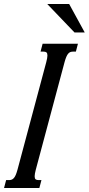

<svg xmlns="http://www.w3.org/2000/svg" viewBox="-87 -933 442 953"><path d="M142.6 -624.5Q148.4 -646.5 148.4 -657.7Q148.4 -668.9 143.6 -672.9Q138.7 -676.8 128.9 -676.8H114.3L124.5 -715.8H299.8L289.6 -676.8H275.4Q268.1 -676.8 262.2 -674.6Q256.3 -672.4 251.5 -666.7Q246.6 -661.1 242.2 -650.9Q237.8 -640.6 233.4 -624.5L90.8 -91.3Q85 -69.3 85 -58.1Q85 -46.9 89.8 -43Q94.7 -39.1 104.5 -39.1H118.7L108.4 0H-66.9L-56.6 -39.1H-42Q-34.7 -39.1 -29.1 -41.3Q-23.4 -43.5 -18.3 -49.1Q-13.2 -54.7 -8.8 -64.9Q-4.4 -75.2 0 -91.3ZM333.5 -772H282.7L147.5 -913.1H256.3Z"/></svg>

Font: Arian AMU Serif
Style: Italic
Weight: 400
Italic angle: -15°
Designer: Ruben Hakobyan (Tarumian)
Foundry: Ruben Hakobyan (Tarumian)
Version: Version 1.002